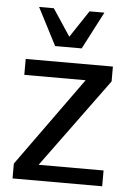

<svg xmlns="http://www.w3.org/2000/svg" viewBox="-52 -759 533 798"><g transform="rotate(5 214.5 -360.0)"><path d="M30.8 0V-62L297.9 -433.1H42V-499.5H405.8V-437.5L133.8 -65.9H404.8V0ZM159.2 -563.5 78.6 -719.7H140.1L214.4 -607.4L289.1 -719.7H351.1L270 -563.5Z"/></g></svg>

Font: Pontano Sans Medium
Style: Regular
Weight: 500
Designer: Vernon Adams
Foundry: Vernon Adams
Version: Version 2.001